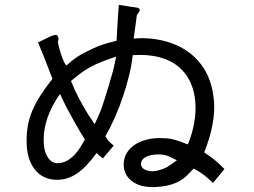

<svg xmlns="http://www.w3.org/2000/svg" viewBox="-20 -720 1040 787"><path d="M328 -148Q322 -157 310.5 -176.5Q299 -196 284.5 -221.5Q270 -247 254.5 -276.5Q239 -306 226 -335Q191 -285 175 -238.5Q159 -192 159 -146Q159 -102 175 -76.5Q191 -51 217 -51Q239 -52 256 -62Q273 -72 286.5 -86.5Q300 -101 310 -117.5Q320 -134 328 -148ZM271 -388Q286 -350 302.5 -319Q319 -288 332.5 -265.5Q346 -243 356 -229Q366 -215 368 -211Q379 -235 385.5 -249.5Q392 -264 397.5 -279.5Q403 -295 409.5 -316Q416 -337 427 -373Q433 -394 437 -407.5Q441 -421 444 -432.5Q447 -444 449.5 -456Q452 -468 456 -488Q423 -477 397.5 -467Q372 -457 351 -445.5Q330 -434 311 -420Q292 -406 271 -388ZM663 -34Q671 -39 685 -48.5Q699 -58 705 -63Q679 -77 664 -82Q649 -87 630 -87Q597 -87 577.5 -76.5Q558 -66 558 -47Q558 -34 571.5 -26Q585 -18 606 -18Q616 -18 632.5 -22.5Q649 -27 663 -34ZM541 -658 528 -562Q611 -569 684.5 -542.5Q758 -516 803.5 -457Q849 -398 857 -307Q865 -216 817 -95Q842 -79 861 -63.5Q880 -48 900 -27L853 30Q814 -9 774 -29Q760 -15 747.5 -2Q735 11 717 21.5Q699 32 672.5 39Q646 46 606 47Q552 47 519.5 21.5Q487 -4 487 -46Q487 -70 498 -90Q509 -110 528.5 -124Q548 -138 575 -146Q602 -154 635 -154Q651 -154 663.5 -153Q676 -152 688.5 -149Q701 -146 715.5 -141Q730 -136 750 -128Q768 -171 776 -216.5Q784 -262 780.5 -304Q777 -346 760.5 -382.5Q744 -419 713 -445.5Q682 -472 635 -485Q588 -498 524 -494Q520 -455 509.5 -412Q499 -369 484.5 -325.5Q470 -282 451.5 -240Q433 -198 412 -162Q420 -147 426.5 -140.5Q433 -134 446 -123L402 -71Q393 -77 388.5 -81Q384 -85 376 -93Q335 -36 296.5 -9.5Q258 17 214 17Q156 17 122.5 -25.5Q89 -68 89 -143Q89 -177 94.5 -207Q100 -237 112.5 -266.5Q125 -296 145 -327.5Q165 -359 195 -397Q186 -420 179.5 -437Q173 -454 167 -469.5Q161 -485 153.5 -503Q146 -521 136 -546L187 -571Q208 -579 212.5 -576.5Q217 -574 220 -563Q220 -557 217 -548Q218 -542 221 -529.5Q224 -517 228.5 -503Q233 -489 238.5 -475Q244 -461 252 -451Q266 -464 277.5 -473Q289 -482 301.5 -490Q314 -498 329 -505.5Q344 -513 365 -523Q387 -533 406.5 -539Q426 -545 458 -553Q459 -576 460 -593Q461 -610 462 -625.5Q463 -641 464 -658.5Q465 -676 467 -700L512 -693Q527 -691 533.5 -690Q540 -689 542.5 -688.5Q545 -688 545.5 -687.5Q546 -687 548 -686Q553 -684 553 -678Q553 -676 548 -668Q546 -666 544.5 -664Q543 -662 541 -658Z"/></svg>

Font: D2Coding
Style: Regular
Weight: 400
Monospace: yes
Designer: Yong-Rak Park; Jeong-Hwan Yoon; Sang-Min Lee;
Foundry: NHN Corporation
Version: Version 1.3.2; Build 20180524